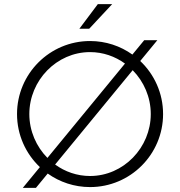

<svg xmlns="http://www.w3.org/2000/svg" viewBox="-20 -906 878 936"><path d="M367 -766H415L527 -886H457ZM63 -350C63 -248.2 105.8 -156.3 174.4 -91.4L91 10H155L212.6 -60C270.8 -18.4 342.1 6 419 6C615.5 6 775 -153.5 775 -350C775 -451.8 732.2 -543.7 663.6 -608.6L747 -710H683L625.4 -640C567.2 -681.6 495.9 -706 419 -706C222.5 -706 63 -546.5 63 -350ZM248.7 -103.9 626.8 -563.8C681.2 -508.6 715 -432.4 715 -350C715 -186.6 582.4 -48 419 -48C355.6 -48 296.9 -68.9 248.7 -103.9ZM211.2 -136.2C156.8 -191.4 123 -267.6 123 -350C123 -513.4 255.6 -652 419 -652C482.4 -652 541.1 -631.1 589.3 -596.1Z"/></svg>

Font: Resamitz
Style: Regular
Weight: 500
Designer: gluk
Foundry: gluk
Version: Version 0.047